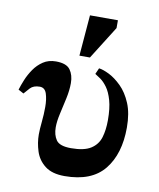

<svg xmlns="http://www.w3.org/2000/svg" viewBox="-99 -769 702 846"><g transform="rotate(10 251.5 -345.5)"><path d="M247 13Q191 13 159.5 -11.5Q128 -36 116 -73.5Q104 -111 104 -148Q104 -171 107.5 -205Q111 -239 111 -272Q111 -306 103 -331Q95 -356 72 -356Q44 -356 29.5 -340.5Q15 -325 6 -314L-18 -327Q-12 -347 -1.5 -372.5Q9 -398 25.5 -422Q42 -446 66 -462Q90 -478 123 -478Q170 -478 187 -454.5Q204 -431 204 -395Q204 -363 196 -326Q188 -289 180 -254Q172 -219 172 -192Q172 -158 187.5 -135.5Q203 -113 254 -113Q313 -113 343 -132.5Q373 -152 383 -185.5Q393 -219 393 -262Q393 -316 383 -351Q373 -386 358 -406.5Q343 -427 328 -437.5Q313 -448 303 -454L315 -481Q333 -479 360.5 -465.5Q388 -452 416 -424.5Q444 -397 462.5 -353Q481 -309 481 -245Q481 -127 424.5 -57Q368 13 247 13ZM267 -521H220L235 -704H360V-669Z"/></g></svg>

Font: STIX Two Text
Style: Bold
Weight: 700
Designer: Ross Mills, John Hudson & Paul Hanslow, Tiro Typeworks Ltd; with prior portions MicroPress Inc., and Coen Hoffman.
Foundry: Tiro Typeworks Ltd
Version: Version 2.13 b171